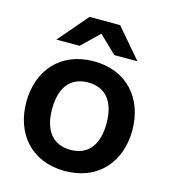

<svg xmlns="http://www.w3.org/2000/svg" viewBox="-111 -820 811 920"><g transform="rotate(15 295.0 -360.0)"><path d="M295 12C462 12 558 -105 558 -260C558 -415 462 -532 295 -532C128 -532 32 -415 32 -260C32 -105 128 12 295 12ZM295 -93C202 -93 160 -160 160 -260C160 -360 202 -427 295 -427C388 -427 430 -360 430 -260C430 -160 388 -93 295 -93ZM371 -732H219L94 -586H209L295 -669L381 -586H496Z"/></g></svg>

Font: Aspekta 600
Style: Regular
Weight: 600
Designer: Ivo Dolenc
Version: Version 2.100